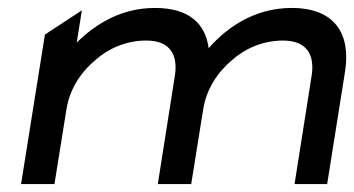

<svg xmlns="http://www.w3.org/2000/svg" viewBox="-20 -463 891 483"><path d="M33 0H117L147 -187C155 -240 185 -283 220 -312C250 -339 295 -361 348 -361C408 -361 428 -325 420 -273L377 0H461L491 -187C499 -240 529 -283 564 -312C594 -339 639 -361 692 -361C752 -361 772 -325 764 -273L721 0H803L848 -283C863 -378 822 -443 714 -443C622 -443 553 -396 506 -343L505 -342V-341C497 -404 455 -443 370 -443C286 -443 222 -404 173 -356L186 -437L93 -376Z"/></svg>

Font: Charger Pro
Style: BdExtObl
Weight: 700
Designer: Jasper
Foundry: Cannot Into Space Fonts
Version: Version 1.09